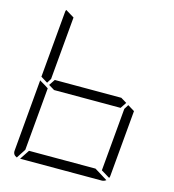

<svg xmlns="http://www.w3.org/2000/svg" viewBox="-136 -1086 1089 1199"><g transform="rotate(15 408.0 -486.0)"><path d="M181 -735 163 -531 145 -502 101 -529 139 -959Q139 -964 143 -972L199 -938ZM671 -498 715 -471 677 -41Q677 -36 673 -28L617 -62L635 -265L653 -469ZM629 -469H405H199L161 -492L187 -531H411H617L655 -508ZM576 -62 660 -10Q647 0 632 0H364H105L146 -62H370ZM83 -2Q56 -13 59 -41L99 -500V-505L138 -482L150 -474L158 -469L140 -265L122 -62Z"/></g></svg>

Font: DSEG7 Modern
Style: Light Italic
Weight: 300
Italic angle: -5°
Designer: Keshikan(Twitter:@keshinomi_88pro)
Version: Version 0.46